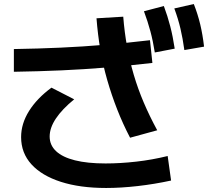

<svg xmlns="http://www.w3.org/2000/svg" viewBox="-20 -875 1040 955"><path d="M508 60Q378 60 283 29.5Q188 -1 136.5 -57.5Q85 -114 85 -193Q85 -260 124.5 -323Q164 -386 236 -439L349 -381Q289 -332 258 -285.5Q227 -239 227 -196Q227 -153 259 -123Q291 -93 353 -77.5Q415 -62 505 -62Q578 -62 657.5 -71Q737 -80 814 -99L831 23Q748 41 664.5 50.5Q581 60 508 60ZM49 -631Q171 -633 281 -638Q391 -643 499 -652Q607 -661 726 -675L738 -562Q617 -548 507 -539Q397 -530 285.5 -525Q174 -520 49 -518ZM627 -190Q591 -259 563 -330.5Q535 -402 513.5 -476.5Q492 -551 479 -628Q466 -705 460 -784L593 -792Q599 -715 612 -643.5Q625 -572 645.5 -502.5Q666 -433 695 -365Q724 -297 762 -227ZM750 -614Q741 -671 728 -719.5Q715 -768 696 -819L795 -845Q814 -794 827 -743.5Q840 -693 849 -633ZM897 -626Q889 -684 877.5 -733Q866 -782 847 -833L944 -855Q964 -804 976 -753.5Q988 -703 995 -643Z"/></svg>

Font: M PLUS 2 Thin
Style: Bold
Weight: 700
Version: Version 1.001